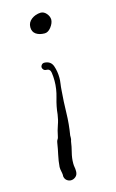

<svg xmlns="http://www.w3.org/2000/svg" viewBox="-112 -422 486 803"><g transform="rotate(-15 131.0 -21.0)"><path d="M145 -288Q122 -288 107.5 -298Q93 -308 93 -328Q93 -349 110 -362Q127 -375 150 -376Q164 -376 174.5 -364Q185 -352 186 -338Q186 -322 173 -305Q160 -288 145 -288ZM92 334Q82 334 73.5 327Q65 320 64 306H65Q64 294 62 286Q60 278 60 268Q62 242 67.5 217.5Q73 193 77 167Q78 159 81.5 154.5Q85 150 86 143Q91 117 98.5 96.5Q106 76 109 53Q112 20 122.5 -15.5Q133 -51 133 -86Q133 -104 130.5 -121.5Q128 -139 111 -139Q104 -139 99.5 -144Q95 -149 95 -155Q95 -160 99.5 -165Q104 -170 111 -170Q139 -169 147.5 -144.5Q156 -120 156 -92Q156 -81 154 -68Q152 -55 151 -39Q147 8 146 56.5Q145 105 137 152V160Q137 164 136.5 168Q136 172 134 177Q131 199 125 222Q119 245 119 268Q119 278 120.5 285Q122 292 122 303Q122 318 112.5 326Q103 334 92 334Z"/></g></svg>

Font: Ruge Boogie
Style: Regular
Weight: 400
Designer: Robert E. Leuschke
Foundry: Robert E. Leuschke
Version: Version 1.010; ttfautohint (v1.8.3)